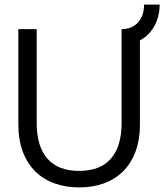

<svg xmlns="http://www.w3.org/2000/svg" viewBox="-20 -807 717 837"><path d="M325 10Q267 10 218 -7.5Q169 -25 134 -59.5Q99 -94 79.5 -145.5Q60 -197 60 -265V-680H140V-270Q140 -169 186.5 -115.5Q233 -62 325 -62Q417 -62 463.5 -115.5Q510 -169 510 -270V-680H590V-265Q590 -197 570.5 -145.5Q551 -94 516 -59.5Q481 -25 432.5 -7.5Q384 10 325 10ZM510 -680Q555 -680 581.5 -709Q608 -738 608 -787H676Q676 -750 664 -717.5Q652 -685 630 -661.5Q608 -638 577.5 -625Q547 -612 510 -612Z"/></svg>

Font: CyStack Display
Style: Regular
Weight: 400
Designer: Weizhong Zhang
Foundry: 本地遙控
Version: Version 1.000;Glyphs 3.1.2 (3151)